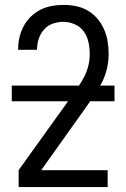

<svg xmlns="http://www.w3.org/2000/svg" viewBox="-20 -763 515 783"><path d="M56 0V-69L269 -366Q283 -386 297 -406Q311 -426 322.5 -448Q334 -470 340 -494Q346 -518 346 -542Q346 -566 341 -590Q336 -614 322 -634Q308 -654 285 -664Q262 -674 238 -674Q216 -674 195 -666.5Q174 -659 159.5 -642.5Q145 -626 138 -604.5Q131 -583 131 -562V-560H54V-563Q54 -587 59.5 -611Q65 -635 76.5 -656.5Q88 -678 105.5 -695Q123 -712 144.5 -723Q166 -734 190 -738.5Q214 -743 238 -743Q264 -743 289.5 -738Q315 -733 337.5 -720Q360 -707 377 -687Q394 -667 404.5 -643Q415 -619 419 -593.5Q423 -568 423 -542Q423 -512 416 -482.5Q409 -453 395.5 -426.5Q382 -400 365 -375Q348 -350 331 -326L148 -69H419V0ZM447 -350H28V-414H447Z"/></svg>

Font: Iosevka QP
Style: Regular
Weight: 400
Designer: Belleve Invis
Foundry: Belleve Invis
Version: Version 20.0.0; ttfautohint (v1.8.4)